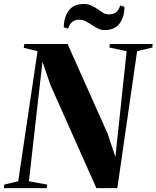

<svg xmlns="http://www.w3.org/2000/svg" viewBox="-46 -970 806 990"><path d="M-25.5 0 -24.5 -18 48 -35.5 147.5 -706 76.5 -723.5 79.5 -743H302.5L509.5 -279.5L549 -160.5L607 -706L518 -725L520.5 -743H741L739.5 -725L661 -706L559 0H451L214 -532L173 -652L103 -35.5L197.5 -18L195 0ZM493 -815Q475 -815 458.5 -823.2Q442 -831.5 426.5 -842Q411 -852.5 395.8 -860.5Q380.5 -868.5 365 -868.5Q341 -868.5 327.2 -857.8Q313.5 -847 305 -822.5L283 -829.5Q283.5 -882.5 309 -916Q334.5 -949.5 386 -949.5Q408.5 -949.5 426 -941.2Q443.5 -933 457.8 -922.5Q472 -912 485.2 -904Q498.5 -896 514 -896Q538 -896 552 -906.2Q566 -916.5 574 -942L595.5 -935Q595.5 -881 570 -848Q544.5 -815 493 -815Z"/></svg>

Font: Merriweather 144pt ExtraBold
Style: Italic
Weight: 800
Italic angle: -7.8°
Version: Version 2.101